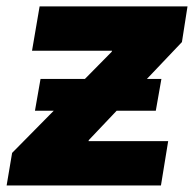

<svg xmlns="http://www.w3.org/2000/svg" viewBox="-28 -565 593 585"><path d="M543.3 -545.5H92.7L69.6 -410.5H313.6L312.1 -407L230.8 -324.6H95.5L78.5 -227.6H135.7L8.9 -99.1L-7.8 0H462.4L484.4 -134.9H241.5L242.9 -138.5L327.4 -227.6H446.7L463.8 -324.6H419.7L526.3 -436.8Z"/></svg>

Font: TID UI Extra Bold
Style: Italic
Weight: 800
Italic angle: -9.39999°
Designer: The TID Project Authors
Foundry: Bakken & Bæck
Version: Version 1.001;hotconv 1.0.109;makeotfexe 2.5.65596